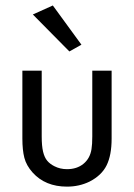

<svg xmlns="http://www.w3.org/2000/svg" viewBox="-20 -676 495 708"><path d="M133.8 -415.5V-172.9Q133.8 -137.7 138.9 -116.5Q144 -95.2 154.1 -83.3Q164.1 -71.3 180.7 -63Q201.7 -52.2 227.1 -52.2Q263.7 -52.2 287.8 -72Q312 -91.8 317.4 -126Q320.3 -143.6 320.3 -172.9V-415.5H391.6V-165Q391.6 -104 373.3 -66.7Q355 -29.3 310.1 -6.3Q272 12.2 227.1 12.2Q147 12.2 100.1 -40Q77.1 -65.9 69.8 -94.2Q62.5 -122.6 62.5 -165V-415.5ZM174.8 -655.8 280.3 -511.2 235.8 -486.3 101.1 -622.6Z"/></svg>

Font: NMS Futura Pro Book
Style: Regular
Weight: 400
Designer: Blend3rman
Version: Version 0.1